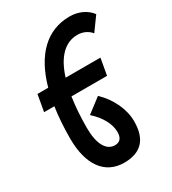

<svg xmlns="http://www.w3.org/2000/svg" viewBox="-229 -862 1090 1217"><g transform="rotate(-30 316.0 -253.5)"><path d="M315.9 234.4C439 234.4 500.5 168.9 500.5 38.1C500.5 -51.3 456.5 -144.5 382.3 -216.3L277.3 -136.2C339.4 -81.1 375 -15.6 375 43C375 86.9 356.4 108.9 320.3 108.9C256.8 108.9 219.7 42 219.7 -74.7C219.7 -157.7 225.1 -231.9 234.9 -297.4H495.6L517.1 -418.5H262.2C302.2 -546.9 370.6 -616.7 461.9 -616.7C501.5 -616.7 537.1 -600.1 560.1 -571.3L631.8 -670.4C598.1 -715.8 541.5 -742.2 477.1 -742.2C310.5 -742.2 192.9 -627.4 134.8 -418.5H56.2L34.7 -297.4H109.9C99.6 -228.5 94.2 -152.8 94.2 -69.8C94.2 123.5 175.3 234.4 315.9 234.4Z"/></g></svg>

Font: Cascadia Mono NF
Style: Bold Italic
Weight: 700
Italic angle: -10°
Monospace: yes
Designer: Aaron Bell
Foundry: Saja Typeworks
Version: Version 2404.023